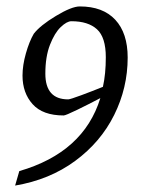

<svg xmlns="http://www.w3.org/2000/svg" viewBox="-20 -490 443 597"><path d="M377 -311Q377 -217 335 -132.5Q293 -48 213.5 10.5Q134 69 27 87L40 42Q240 -16 292 -185Q256 -166 220 -148.5Q184 -131 178 -131Q113 -131 81.5 -166Q50 -201 50 -255Q50 -287 60.5 -324Q71 -361 85 -385Q105 -411 154 -440.5Q203 -470 228 -470Q300 -470 338.5 -428.5Q377 -387 377 -311ZM300 -220Q309 -260 309 -312Q309 -374 281.5 -399Q254 -424 202 -424Q188 -424 169 -406Q150 -388 135.5 -351Q121 -314 121 -261Q121 -181 192 -181Q198 -181 233 -194Q268 -207 300 -220Z"/></svg>

Font: Grenze Light
Style: Italic
Weight: 300
Italic angle: -10°
Designer: Renata Polastri
Foundry: Omnibus-Type
Version: Version 1.002; ttfautohint (v1.8)